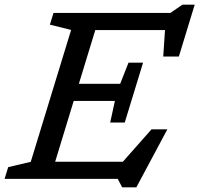

<svg xmlns="http://www.w3.org/2000/svg" viewBox="-40 -762 850 818"><path d="M480.5 36 461.5 0H-20.5L-5 -50L91 -72.5L263 -634.5L172.5 -657L188 -707H686L737 -742H789.5L722 -521H655.5L663 -634H366L296 -405H472L507.5 -495H569.5L491.5 -240H429.5L449.5 -332H274L195 -73H483.5L605.5 -211H673L541 36Z"/></svg>

Font: Newsreader 6pt
Style: Italic
Weight: 400
Italic angle: -17°
Designer: Hugues Gentile
Foundry: Production Type
Version: Version 1.003; ttfautohint (v1.8.3)